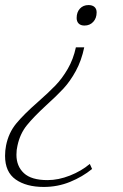

<svg xmlns="http://www.w3.org/2000/svg" viewBox="-41 -509 488 759"><path d="M262 -438Q262 -461 275 -475Q288 -489 309 -489Q324 -489 332.5 -481.5Q341 -474 341 -460Q341 -437 327.5 -422.5Q314 -408 293 -408Q278 -408 270 -416Q262 -424 262 -438ZM-21 107Q-21 86 -17 66Q-7 16 23 -20.5Q53 -57 109 -106Q152 -144 178.5 -171.5Q205 -199 227 -237Q249 -275 259 -322H292Q281 -269 258.5 -228Q236 -187 209.5 -158.5Q183 -130 142 -93Q92 -47 65 -13.5Q38 20 28 67Q24 83 24 103Q24 148 53.5 175.5Q83 203 147 203Q190 203 235.5 185Q281 167 314 139L323 159Q285 190 236 210Q187 230 132 230Q63 230 21 200.5Q-21 171 -21 107Z"/></svg>

Font: Trirong ExtraLight
Style: Italic
Weight: 275
Italic angle: -12°
Designer: Katatrad Team
Foundry: CadsonDemak
Version: Version 1.003